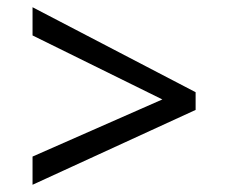

<svg xmlns="http://www.w3.org/2000/svg" viewBox="-20 -588 632 531"><path d="M70 -155 429 -313 70 -490V-568L521 -333V-284L70 -77Z"/></svg>

Font: telugu25
Style: Book
Weight: 400
Designer: Jelle Bosma - Monotype Design Team
Foundry: Monotype Imaging Inc.
Version: Version 2.003